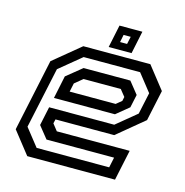

<svg xmlns="http://www.w3.org/2000/svg" viewBox="-101 -765 827 859"><g transform="rotate(15 313.0 -335.5)"><path d="M526 -540 607 -437 576.5 -294.5 452 -191.5H180L175.5 -172L199.5 -141.5H537L507 0H100.5L19.5 -103L90.5 -437L215.5 -540ZM458.5 -446 502.5 -391 489.5 -330.5 431 -282.5H148.5L170.5 -388L242 -446ZM491 -493.5H229.5L128 -410L67.5 -127.5L131.5 -46.5H467.5L477.5 -94H164.5L120 -149.5L138.5 -236.5H440L533 -313L554.5 -413ZM427 -398.5H254.5L217.5 -368L209 -328H422L447.5 -349L451.5 -368ZM326 -566 348 -671H454L432 -566ZM369.5 -600.5H402L409.5 -635.5H376.5Z"/></g></svg>

Font: Tourney Thin Medium
Style: Italic
Weight: 500
Italic angle: -12°
Version: Version 1.015